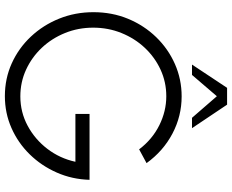

<svg xmlns="http://www.w3.org/2000/svg" viewBox="-102 -837 952 788"><g transform="rotate(90 374.0 -443.0)"><path d="M374.5 13Q302.5 13 240 -15.2Q177.5 -43.5 130.2 -93.8Q83 -144 56.5 -209.8Q30 -275.5 30 -350.5Q30 -427 57.2 -492.8Q84.5 -558.5 132.5 -608Q180.5 -657.5 243 -685Q305.5 -712.5 375.5 -712.5Q456.5 -712.5 528.2 -674.8Q600 -637 649.5 -568.5L593 -538Q552 -592 494.2 -620.8Q436.5 -649.5 375 -649.5Q317 -649.5 266 -626Q215 -602.5 176.2 -561.2Q137.5 -520 115.5 -465.5Q93.5 -411 93.5 -349.5Q93.5 -288 115.5 -233.8Q137.5 -179.5 176.2 -138.5Q215 -97.5 266 -74Q317 -50.5 375.5 -50.5Q440.5 -50.5 496.2 -80.5Q552 -110.5 591 -161.5Q630 -212.5 644 -276.5H447.5V-334.5H718Q716 -263 688.2 -200Q660.5 -137 613.5 -89Q566.5 -41 505.2 -14Q444 13 374.5 13ZM409.5 -899 506 -755H463.5L375 -857L287.5 -755H245L340.5 -899Z"/></g></svg>

Font: Urbanist Light
Style: Regular
Weight: 300
Designer: Corey Hu
Foundry: Corey Hu
Version: Version 1.330; ttfautohint (v1.8.4.7-5d5b)